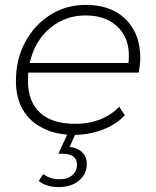

<svg xmlns="http://www.w3.org/2000/svg" viewBox="-20 -546 638 783"><path d="M219 217Q196 217 175 211Q154 205 138 192L156 164Q170 174 186 179.5Q202 185 223 185Q257 185 275.5 168Q294 151 294 125Q294 104 279.5 92.5Q265 81 237 81H218L254 3Q199 -1 156 -23Q102 -49 73.5 -98Q45 -147 45 -215Q45 -304 82.5 -374Q120 -444 184.5 -485Q249 -526 330 -526Q399 -526 448 -500Q497 -474 524.5 -425.5Q552 -377 552 -308Q552 -293 550 -278Q548 -263 546 -250H95Q94 -234 94 -217Q94 -132 143 -86.5Q192 -41 287 -41Q343 -41 389.5 -59.5Q436 -78 466 -111L489 -76Q455 -39 401 -18Q347 3 286 4L264 53Q297 57 315.5 75.5Q334 94 334 123Q334 164 302 190.5Q270 217 219 217ZM101 -289H504Q510 -347 493 -388Q473 -434 430.5 -458.5Q388 -483 329 -483Q261 -483 207.5 -448.5Q154 -414 124 -355Q109 -324 101 -289Z"/></svg>

Font: Montserrat Thin Light
Style: Italic
Weight: 300
Italic angle: -11.3°
Version: Version 9.000